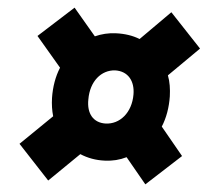

<svg xmlns="http://www.w3.org/2000/svg" viewBox="-20 -578 552 502"><path d="M254 -158C274 -157 293 -160 311 -167L360 -96L456 -170L403 -247C415 -270 422 -297 424 -326C425 -345 424 -364 419 -381L503 -451L428 -546L345 -476C327 -485 306 -490 283 -491C264 -492 245 -489 228 -483L175 -558L78 -484L137 -401C125 -378 118 -351 116 -322C115 -305 116 -289 119 -274L31 -202L106 -106L190 -175C209 -165 230 -159 254 -158ZM256 -255C224 -257 207 -281 211 -318C215 -366 245 -395 281 -394C315 -392 332 -366 329 -331C325 -283 293 -253 256 -255Z"/></svg>

Font: Fixel Text 20240404
Style: Bold Italic
Weight: 700
Width: 4
Italic angle: -10°
Designer: AlfaBravo + MacPaw
Foundry: Kyrylo Tkachov, Marchela Mozhyna, Serhii Makarenko, Maria Weinstein, Zakhar Kryvoshyya
Version: Version 1.211;Glyphs 3.2 (3225)